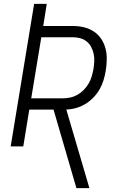

<svg xmlns="http://www.w3.org/2000/svg" viewBox="-20 -755 640 990"><path d="M374 215 256 -190H131L100 0H35L156 -735H221L203 -621H355Q385 -621 412.5 -614.5Q440 -608 463 -593Q486 -578 501.5 -555Q517 -532 524 -505Q531 -478 530.5 -448.5Q530 -419 525 -389Q521 -365 513.5 -340.5Q506 -316 493 -293.5Q480 -271 461 -251.5Q442 -232 419.5 -218.5Q397 -205 372 -198Q347 -191 322 -190L441 215ZM141 -248H303Q322 -248 341.5 -252Q361 -256 379 -266Q397 -276 411.5 -291Q426 -306 436.5 -323.5Q447 -341 452.5 -360Q458 -379 462 -399Q465 -419 466 -439Q467 -459 463 -477.5Q459 -496 450 -513Q441 -530 426.5 -541.5Q412 -553 393.5 -558Q375 -563 355 -563H193Z"/></svg>

Font: Iosevka Light Extended
Style: Italic
Weight: 300
Width: 7
Italic angle: -9°
Monospace: yes
Designer: Belleve Invis
Foundry: Belleve Invis
Version: Version 32.5.0; ttfautohint (v1.8.4)